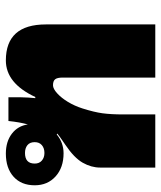

<svg xmlns="http://www.w3.org/2000/svg" viewBox="34 -598 563 672"><g transform="rotate(-90 316.0 -261.5)"><path d="M66 0V-193Q66 -224 83 -254Q100 -284 146 -315Q164 -327 172 -333Q180 -339 185 -343L182 -345Q153 -321 116 -321Q66 -321 35 -349Q4 -377 4 -422Q4 -469 34 -496Q64 -523 115 -523Q157 -523 184.5 -502Q212 -481 217 -446Q225 -475 229 -514H312V-470Q312 -460 311 -444.5Q310 -429 309 -420H313Q361 -523 441 -523Q567 -523 567 -383V0H381V-324Q381 -343 375 -350.5Q369 -358 354 -358Q342 -358 326 -343.5Q310 -329 296 -306Q282 -283 273 -255Q260 -214 256 -184.5Q252 -155 252 -112V0ZM117 -388Q134 -388 144.5 -397Q155 -406 155 -422Q155 -439 144.5 -447.5Q134 -456 117 -456Q80 -456 80 -422Q80 -406 90.5 -397Q101 -388 117 -388Z"/></g></svg>

Font: Noto Sans Thai Looped UI Black
Style: Regular
Weight: 900
Designer: Cadson Demak Team
Foundry: Cadson Demak Co., Ltd.
Version: Version 1.000